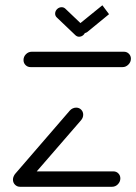

<svg xmlns="http://www.w3.org/2000/svg" viewBox="-20 -715 521 735"><path d="M440.7 -32.2Q440.7 -19.3 431.3 -9.6Q421.9 0 408.9 0H56.7Q45.2 0 37.4 -8Q29.6 -15.9 29.6 -27.4Q29.6 -40 39.3 -49.4Q48.9 -58.9 61.9 -58.9H414.1Q425.6 -58.9 433.1 -51.1Q440.7 -43.3 440.7 -32.2ZM57.4 -2.2Q45.9 -2.2 38.3 -10Q30.7 -17.8 30.7 -28.9Q30.7 -41.1 38.5 -50L247.4 -291.9Q251.9 -297 258.3 -300Q264.8 -303 271.5 -303Q283 -303 290.7 -295.2Q298.5 -287.4 298.5 -275.9Q298.5 -264.8 290.7 -255.2L81.1 -13.3Q76.7 -8.1 70.4 -5.2Q64.1 -2.2 57.4 -2.2ZM481.1 -490.4Q481.1 -477.4 471.5 -467.8Q461.9 -458.1 449.3 -458.1H97Q85.6 -458.1 77.8 -465.9Q70 -473.7 70 -485.2Q70 -498.1 79.4 -507.6Q88.9 -517 101.9 -517H454.1Q465.6 -517 473.3 -509.3Q481.1 -501.5 481.1 -490.4ZM191.1 -664.8Q192.2 -674.4 199.4 -680.9Q206.7 -687.4 215.9 -687.4Q224.1 -687.4 230 -681.9L301.1 -614.1Q308.1 -607 307.4 -597Q306.3 -587.4 299.1 -580.9Q291.9 -574.4 282.6 -574.4Q275.2 -574.4 268.9 -580L197.8 -647.8Q190.4 -654.4 191.1 -664.8ZM397.4 -660.7 315.2 -593.3Q308.9 -588.1 300.4 -588.1Q291.5 -588.1 285.7 -593.9Q280 -599.6 280 -608.1Q280 -613.7 282.4 -619.1Q284.8 -624.4 289.3 -627.8L371.9 -694.8Z"/></svg>

Font: 26F Galaxy Sans Medium
Style: Italic
Weight: 500
Italic angle: -5°
Designer: C₂₉H₂₅N₃O₅
Version: Version 1.200